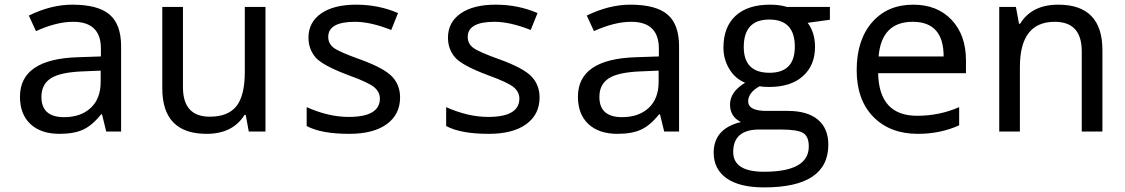

<svg xmlns="http://www.w3.org/2000/svg" viewBox="-20 -566 4841 826"><path d="M437 0 418.9 -74.2H415Q377.4 -26.9 337.9 -8.5Q298.3 9.8 235.8 9.8Q156.2 9.8 111.1 -32.2Q65.9 -74.2 65.9 -149.9Q65.9 -312 314.9 -319.8L414.1 -323.2V-356.9Q414.1 -472.2 294.9 -472.2Q223.1 -472.2 134.8 -432.1L104 -499Q199.7 -545.9 291 -545.9Q401.9 -545.9 451.4 -503.4Q501 -460.9 501 -367.2V0ZM413.1 -262.2 334 -258.8Q238.3 -254.9 198.2 -228.8Q158.2 -202.6 158.2 -148.9Q158.2 -62 255.9 -62Q327.6 -62 370.4 -101.8Q413.1 -141.6 413.1 -213.9Z M1050.3 0 1037.1 -71.8H1032.2Q981 9.8 869.1 9.8Q678.2 9.8 678.2 -186V-536.1H767.1V-190.9Q767.1 -64 882.3 -64Q960.9 -64 997.1 -109.1Q1033.2 -154.3 1033.2 -257.8V-536.1H1122.1V0Z M1299.3 -23.9V-105Q1393.6 -63 1480 -63Q1614.3 -63 1614.3 -142.1Q1614.3 -169.9 1590.3 -190.4Q1566.4 -210.9 1480 -242.2Q1366.2 -284.7 1336.7 -320.1Q1307.1 -355.5 1307.1 -403.8Q1307.1 -470.2 1361.6 -508.1Q1416 -545.9 1512.2 -545.9Q1608.9 -545.9 1692.4 -509.8L1663.1 -437Q1574.2 -472.2 1507.3 -472.2Q1392.1 -472.2 1392.1 -407.2Q1392.1 -377.4 1416.7 -359.6Q1441.4 -341.8 1530.3 -310.1Q1633.3 -272.5 1667.2 -236.1Q1701.2 -199.7 1701.2 -147Q1701.2 -73.7 1644 -32Q1586.9 9.8 1482.4 9.8Q1361.3 9.8 1299.3 -23.9Z M1899.4 -23.9V-105Q1993.7 -63 2080.1 -63Q2214.4 -63 2214.4 -142.1Q2214.4 -169.9 2190.4 -190.4Q2166.5 -210.9 2080.1 -242.2Q1966.3 -284.7 1936.8 -320.1Q1907.2 -355.5 1907.2 -403.8Q1907.2 -470.2 1961.7 -508.1Q2016.1 -545.9 2112.3 -545.9Q2209 -545.9 2292.5 -509.8L2263.2 -437Q2174.3 -472.2 2107.4 -472.2Q1992.2 -472.2 1992.2 -407.2Q1992.2 -377.4 2016.8 -359.6Q2041.5 -341.8 2130.4 -310.1Q2233.4 -272.5 2267.3 -236.1Q2301.3 -199.7 2301.3 -147Q2301.3 -73.7 2244.1 -32Q2187 9.8 2082.5 9.8Q1961.4 9.8 1899.4 -23.9Z M2837.4 0 2819.3 -74.2H2815.4Q2777.8 -26.9 2738.3 -8.5Q2698.7 9.8 2636.2 9.8Q2556.6 9.8 2511.5 -32.2Q2466.3 -74.2 2466.3 -149.9Q2466.3 -312 2715.3 -319.8L2814.5 -323.2V-356.9Q2814.5 -472.2 2695.3 -472.2Q2623.5 -472.2 2535.2 -432.1L2504.4 -499Q2600.1 -545.9 2691.4 -545.9Q2802.2 -545.9 2851.8 -503.4Q2901.4 -460.9 2901.4 -367.2V0ZM2813.5 -262.2 2734.4 -258.8Q2638.7 -254.9 2598.6 -228.8Q2558.6 -202.6 2558.6 -148.9Q2558.6 -62 2656.2 -62Q2728 -62 2770.8 -101.8Q2813.5 -141.6 2813.5 -213.9Z M3550.3 -536.1V-481L3454.6 -467.8Q3486.3 -426.3 3486.3 -363.8Q3486.3 -285.2 3434.3 -238.5Q3382.3 -191.9 3289.6 -191.9Q3262.7 -191.9 3247.6 -194.8Q3198.7 -167.5 3198.7 -129.9Q3198.7 -88.9 3277.3 -88.9H3368.7Q3453.6 -88.9 3498.5 -51.3Q3543.5 -13.7 3543.5 56.2Q3543.5 240.2 3267.6 240.2Q3161.1 240.2 3105.7 200.9Q3050.3 161.6 3050.3 90.8Q3050.3 -12.7 3167.5 -41Q3120.6 -64 3120.6 -116.2Q3120.6 -170.9 3185.5 -210Q3142.1 -228 3117.2 -269.8Q3092.3 -311.5 3092.3 -360.8Q3092.3 -449.7 3144.3 -497.8Q3196.3 -545.9 3292.5 -545.9Q3334.5 -545.9 3365.7 -536.1ZM3290.5 -252.9Q3399.4 -252.9 3399.4 -365.2Q3399.4 -481.9 3289.6 -481.9Q3179.7 -481.9 3179.7 -363.8Q3179.7 -252.9 3290.5 -252.9ZM3338.4 -8.8H3246.6Q3134.3 -8.8 3134.3 87.9Q3134.3 172.9 3266.6 172.9Q3459.5 172.9 3459.5 64Q3459.5 21 3435.1 6.1Q3410.6 -8.8 3338.4 -8.8Z M4135.7 -251H3757.8Q3761.7 -67.9 3925.8 -67.9Q4021 -67.9 4106.4 -105V-26.9Q4025.4 9.8 3928.7 9.8Q3809.1 9.8 3737.3 -63.2Q3665.5 -136.2 3665.5 -264.2Q3665.5 -394 3731.7 -470Q3797.9 -545.9 3908.7 -545.9Q4012.2 -545.9 4074 -480.5Q4135.7 -415 4135.7 -306.2ZM3759.8 -323.2H4039.6Q4039.6 -472.2 3906.7 -472.2Q3772.5 -472.2 3759.8 -323.2Z M4633.8 0V-345.2Q4633.8 -472.2 4517.6 -472.2Q4367.7 -472.2 4367.7 -277.8V0H4278.8V-536.1H4350.6L4363.8 -463.9H4368.7Q4418.9 -545.9 4532.7 -545.9Q4722.7 -545.9 4722.7 -350.1V0Z"/></svg>

Font: Noto Mono
Style: Regular
Weight: 400
Designer: Monotype Design Team
Foundry: Monotype Imaging Inc.
Version: Version 1.00